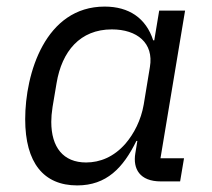

<svg xmlns="http://www.w3.org/2000/svg" viewBox="-20 -548 640 580"><path d="M213.1 12.1C301.8 12.1 351.9 -40.8 392 -122.2H394.9L388.8 -84.9C381 -38 402 0 465.9 0H524.1L535.9 -70H464.8L539.1 -516H460.9L446 -426.1H442.8C421.2 -492.9 370 -528.1 296.2 -528.1C116.8 -528.1 56.1 -326 56.1 -187.9C56.1 -56.1 111.9 12.1 213.1 12.1ZM134.9 -180C134.9 -192.8 136 -207 138.8 -225.1L150.9 -296.9C166.9 -393.1 221.9 -459.2 317.8 -459.2C394.2 -459.2 445 -418 432.9 -345.9L414.1 -231.9C405.9 -185 384.9 -144.2 359 -114C323.9 -73.9 282 -57.2 240.1 -57.2C171.2 -57.2 134.9 -103 134.9 -180Z"/></svg>

Font: Margiela Mono Italic Italic
Style: Regular
Weight: 400
Designer: Mike Abbink, Paul van der Laan, Pieter van Rosmalen
Foundry: Bold Monday
Version: Version 2.003 2021